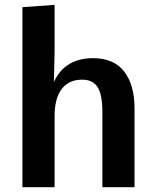

<svg xmlns="http://www.w3.org/2000/svg" viewBox="-20 -782 648 802"><path d="M73.7 0V-752L208 -761.7V-563L205.1 -439.5Q229 -491.2 270.5 -515.1Q312 -539.1 368.2 -539.1Q455.6 -539.1 498.8 -483.2Q542 -427.2 542 -328.1V0H407.7V-314Q407.7 -386.7 387.7 -418Q367.7 -449.2 323.2 -449.2Q293 -449.2 271.2 -438.2Q249.5 -427.2 235.4 -407Q221.2 -386.7 214.6 -358.9Q208 -331.1 208 -297.4V0Z"/></svg>

Font: Comme SemiBold
Style: Regular
Weight: 600
Version: Version 1.000;gftools[0.9.27]